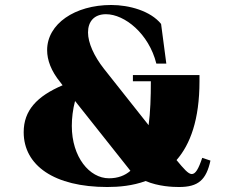

<svg xmlns="http://www.w3.org/2000/svg" viewBox="-20 -735 923 770"><path d="M824 -91 791 -102C776 -57 764 -37 749 -37C735 -37 717 -58 688 -93C743 -156 780 -255 780 -409V-434H513V-409H585C585 -345 583 -285 576 -233L397 -459C357 -510 333 -563 333 -605C333 -648 357 -678 405 -678C480 -678 577 -600 607 -480H647L626 -639C584 -691 499 -715 426 -715C280 -715 169 -639 169 -534C169 -494 185 -450 222 -405L231 -393C128 -349 75 -292 75 -205C75 -71 198 15 410 15C458 15 512 10 564 -9C616 13 673 15 698 15C776 15 807 -14 824 -91ZM268 -230C268 -261 272 -296 281 -330L496 -59L503 -50C481 -31 453 -20 417 -20C339 -20 268 -105 268 -230Z"/></svg>

Font: Sprat Condensed Black
Style: Regular
Weight: 900
Designer: Ethan Nakache
Foundry: Collletttivo
Version: Version 2.000;Glyphs 3.2 (3217)